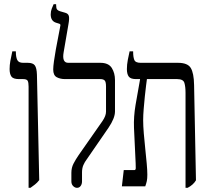

<svg xmlns="http://www.w3.org/2000/svg" viewBox="-20 -893 1004 920"><path d="M117 7V-478Q117 -498 112.5 -506Q108 -514 91 -514H71Q43 -514 34.5 -526.5Q26 -539 26 -562Q26 -581 29.5 -600.5Q33 -620 39 -647H56V-644Q56 -620 62.5 -606Q69 -592 91 -592H113Q138 -592 147 -579.5Q156 -567 157 -535L168 -30Q158 -17 147.5 -9Q137 -1 126 7Z M349 7Q339 7 330.5 -1.5Q322 -10 322 -24V-65Q322 -89 332 -108.5Q342 -128 357 -150L471 -313Q488 -338 488 -358V-478Q488 -501 481.5 -507.5Q475 -514 461 -514H292Q269 -514 252 -523Q235 -532 235 -560Q235 -574 238.5 -599.5Q242 -625 247.5 -655.5Q253 -686 258.5 -713.5Q264 -741 267 -758Q269 -766 269.5 -772Q270 -778 262 -780L249 -784Q223 -792 223 -824Q223 -839 228 -851.5Q233 -864 237 -873H249V-868Q249 -853 253.5 -847.5Q258 -842 268 -839L292 -832Q307 -828 310 -816Q313 -804 308 -777L285 -643Q276 -592 307 -592H461Q500 -592 515.5 -567.5Q531 -543 531 -509V-359Q531 -327 500 -281L396 -130Q386 -117 379.5 -102Q373 -87 373 -67V-24Q373 -11 366.5 -2Q360 7 349 7Z M564 0 573 -78H624Q630 -78 630.5 -87Q631 -96 630 -111L622 -281Q620 -334 629.5 -390Q639 -446 651 -512V-514H632Q606 -514 597 -526Q588 -538 588 -562Q588 -583 592.5 -606.5Q597 -630 601 -647H618V-644Q618 -620 623.5 -606Q629 -592 654 -592H833Q879 -592 894 -567.5Q909 -543 910 -486L919 -29Q906 -7 879 7H869V-448Q869 -478 863.5 -496Q858 -514 829 -514H684Q683 -506 680 -483.5Q677 -461 674 -431Q671 -401 668.5 -371Q666 -341 666 -317Q666 -290 669 -254Q672 -218 676 -180.5Q680 -143 683 -110Q686 -77 686 -56Q686 -37 683.5 -25.5Q681 -14 676 0Z"/></svg>

Font: Noto Serif Hebrew ExtraCondensed
Style: Regular
Weight: 400
Width: 2
Designer: Monotype Design Team
Foundry: Monotype Imaging Inc.
Version: Version 2.004; ttfautohint (v1.8.4.7-5d5b)